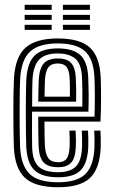

<svg xmlns="http://www.w3.org/2000/svg" viewBox="-20 -769 471 798"><path d="M221.8 9.2Q127.2 9.2 84.9 -28.9Q42.5 -67 37.8 -154.2Q36.8 -178 36.1 -216.9Q35.5 -255.8 35.5 -299.2Q35.5 -342.8 36.1 -381.5Q36.8 -420.2 38 -443.2Q43.5 -533.8 86.9 -571.5Q130.2 -609.2 220.2 -609.2Q311 -609.2 352.6 -572.1Q394.2 -535 398.5 -448.5Q400 -410.8 400 -361.5Q400 -312.2 397.5 -263.5H164.8Q164.8 -235.2 165.2 -207.1Q165.8 -179 166.5 -164.5Q168.8 -127.8 181.1 -111.2Q193.5 -94.8 221.8 -94.8Q246 -94.8 256.9 -109.6Q267.8 -124.5 269.5 -160.8Q270.5 -182 268.5 -226.2H294.2Q296.5 -182.8 295.2 -159.5Q293.2 -113 276.2 -93.5Q259.2 -74 221.8 -74Q180 -74 161.2 -94.1Q142.5 -114.2 140.5 -161.5Q139.8 -182.5 139.2 -216.1Q138.8 -249.8 138.8 -284.2H372.8Q374.2 -324.8 374.2 -368.5Q374.2 -412.2 372.5 -447.2Q369 -524 333.1 -556.2Q297.2 -588.5 220.2 -588.5Q142.2 -588.5 105.4 -554.9Q68.5 -521.2 63.8 -441.8Q62.5 -417.5 62 -378.2Q61.5 -339 61.5 -295.9Q61.5 -252.8 62 -215.2Q62.5 -177.8 63.5 -157Q67.8 -80 103.5 -45.8Q139.2 -11.5 221.8 -11.5Q299.2 -11.5 334.1 -44.8Q369 -78 372.5 -155.5Q373.2 -172 372.9 -190.6Q372.5 -209.2 371.5 -226.2H397.5Q398.2 -210.5 398.8 -191Q399.2 -171.5 398.5 -154.5Q394.2 -66.5 353.4 -28.6Q312.5 9.2 221.8 9.2ZM221.8 -32.2Q154.8 -32.2 123.9 -60.9Q93 -89.5 89.2 -157.8Q88.2 -179.5 87.8 -217.1Q87.2 -254.8 87.2 -297.5Q87.2 -340.2 87.8 -378.6Q88.2 -417 89.5 -440.2Q93.8 -508.8 124.1 -538.2Q154.5 -567.8 220.2 -567.8Q283.2 -567.8 313.5 -540.4Q343.8 -513 346.8 -446.5Q348 -419 348.4 -382Q348.8 -345 347.5 -305H113.2Q113 -260.8 113 -226.9Q113 -193 113.5 -159.8Q114.5 -102.5 139.2 -77.9Q164 -53.2 221.8 -53.2Q269.2 -53.2 293.8 -75.4Q318.2 -97.5 321 -157Q322 -184.8 320 -226.2H345.8Q346.8 -208.5 347.1 -190.8Q347.5 -173 346.8 -156.2Q343.5 -89.5 314.8 -60.9Q286 -32.2 221.8 -32.2ZM113.5 -325.8H322.2Q322.8 -361.2 322.4 -391.6Q322 -422 321 -446Q318.2 -504.5 292.5 -525.6Q266.8 -546.8 220.2 -546.8Q168 -546.8 143.4 -522.1Q118.8 -497.5 115 -438.5Q114.5 -426.5 114 -394.9Q113.5 -363.2 113.5 -325.8ZM139 -346.5Q139.2 -369.8 139.8 -395.1Q140.2 -420.5 141 -437Q143.8 -485.2 162.2 -505.6Q180.8 -526 220.2 -526Q259 -526 276.1 -506.6Q293.2 -487.2 295.2 -443.5Q296 -427.5 296.5 -400.8Q297 -374 296.5 -346.5ZM165 -367.2H270.5Q271 -388.8 270.5 -409.9Q270 -431 269.5 -442.5Q268 -476.2 256.6 -490.8Q245.2 -505.2 220.2 -505.2Q193.8 -505.2 181.2 -489.4Q168.8 -473.5 166.8 -435.8Q166.2 -422.8 165.9 -406.1Q165.5 -389.5 165 -367.2ZM241.5 -728V-749H353.8V-728ZM82.5 -728V-749H194.8V-728ZM82.5 -686.5V-707.2H194.8V-686.5ZM241.5 -686.5V-707.2H353.8V-686.5ZM82.5 -645V-665.8H194.8V-645ZM241.5 -645V-665.8H353.8V-645Z"/></svg>

Font: Big Shoulders Inline Display ExtraBold
Style: Regular
Weight: 800
Designer: Patric King
Foundry: XO Type Co
Version: Version 1.000